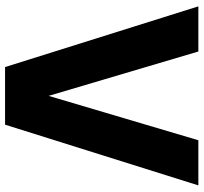

<svg xmlns="http://www.w3.org/2000/svg" viewBox="-42 -742 785 740"><g transform="rotate(90 350.0 -372.5)"><path d="M521 -745H695L461 0H239L5 -745H179L350 -168Z"/></g></svg>

Font: Plus Jakarta Display
Style: Bold
Weight: 700
Designer: Gumpita Rahayu
Foundry: Tokotype Studio
Version: Version 1.000;hotconv 1.0.109;makeotfexe 2.5.65596